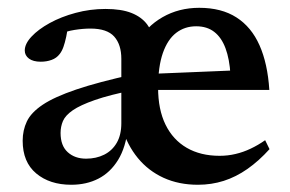

<svg xmlns="http://www.w3.org/2000/svg" viewBox="-20 -474 762 504"><path d="M217.5 -399Q198 -399 175.8 -395.5Q153.5 -392 134.5 -383.5L159.5 -412Q157 -393 153.8 -377.5Q150.5 -362 146.5 -350.8Q142.5 -339.5 136.5 -332Q128.5 -321.5 115.5 -316.8Q102.5 -312 87 -312Q67 -312 56 -320.2Q45 -328.5 45 -341.5Q45 -359 62.8 -378Q80.5 -397 110.5 -413.5Q140.5 -430 178.5 -440.2Q216.5 -450.5 257 -450.5Q298.5 -450.5 325 -440Q351.5 -429.5 366.2 -410Q381 -390.5 386.5 -362.5H341.5Q363.5 -404 406.5 -428.8Q449.5 -453.5 503 -453.5Q561.5 -453.5 600.8 -428.2Q640 -403 661.2 -355.2Q682.5 -307.5 687 -238H374.5V-280L628.5 -290.5L585 -278Q582.5 -319 572 -347.2Q561.5 -375.5 542.5 -390.2Q523.5 -405 495 -405Q465 -405 442.5 -387.8Q420 -370.5 407.5 -334.8Q395 -299 395 -244Q395 -186.5 414.5 -146.8Q434 -107 470.2 -86Q506.5 -65 556.5 -65Q578 -65 598.2 -69.8Q618.5 -74.5 638 -83.8Q657.5 -93 676 -106L687.5 -82.5Q659.5 -51.5 629.5 -30.5Q599.5 -9.5 567.2 0.8Q535 11 499.5 11Q449.5 11 409.5 -7.2Q369.5 -25.5 341.8 -59.2Q314 -93 300 -139.5H316Q310.5 -87.5 290 -54.2Q269.5 -21 238.2 -5Q207 11 167 11Q110.5 11 75 -18.8Q39.5 -48.5 39.5 -104.5Q39.5 -132 50.5 -155.2Q61.5 -178.5 92 -199Q122.5 -219.5 180 -239Q237.5 -258.5 330.5 -279L332.5 -238Q268 -225 229.2 -211.5Q190.5 -198 171 -184.5Q151.5 -171 145.2 -156.2Q139 -141.5 139 -125Q139 -91.5 157.8 -74.5Q176.5 -57.5 206 -57.5Q232.5 -57.5 253.5 -68Q274.5 -78.5 286.5 -99.2Q298.5 -120 298.5 -150.5V-319.5Q298.5 -357 279.8 -378Q261 -399 217.5 -399Z"/></svg>

Font: Newsreader 16pt Medium
Style: Regular
Weight: 500
Designer: Hugues Gentile
Foundry: Production Type
Version: Version 1.003